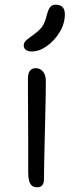

<svg xmlns="http://www.w3.org/2000/svg" viewBox="-20 -786 316 817"><path d="M138 11Q125 11 116.5 4.5Q108 -2 104 -16.5Q100 -31 100 -53Q100 -136 100 -194Q100 -252 99.5 -295Q99 -338 99 -375Q99 -412 99 -454Q99 -467 102.5 -476Q106 -485 113.5 -490.5Q121 -496 132 -496Q149 -496 161.5 -483Q174 -470 175 -445Q175 -422 174.5 -380Q174 -338 172.5 -286.5Q171 -235 170 -183.5Q169 -132 168 -89Q167 -46 167 -21Q167 -7 160 2Q153 11 138 11ZM115 -567Q99 -567 90 -574Q81 -581 81 -592Q81 -606 92.5 -615.5Q104 -625 125 -640Q152 -660 162 -676.5Q172 -693 179 -721Q186 -748 194.5 -757Q203 -766 215 -766Q237 -766 246.5 -755.5Q256 -745 256 -725Q256 -686 234 -649.5Q212 -613 179.5 -590Q147 -567 115 -567Z"/></svg>

Font: Shantell Sans Light
Style: Regular
Weight: 300
Designer: Stephen Nixon, Anya Danilova, Shantell Martin
Foundry: Arrow Type
Version: Version 1.011;[c5ecc13dd]